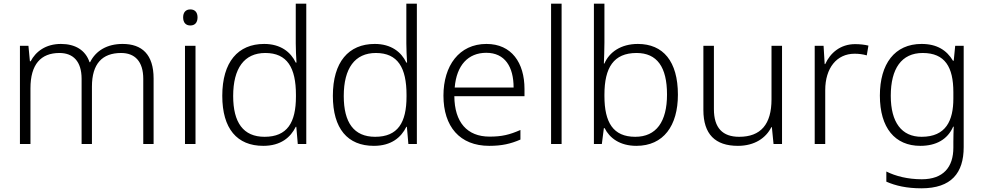

<svg xmlns="http://www.w3.org/2000/svg" viewBox="-20 -780 5328 1040"><path d="M644 -542C561 -542 499 -506 468 -443H465C443 -509 387 -542 310 -542C227 -542 173 -500 146 -448H142L134 -532H88V0H145V-302C145 -431 201 -493 302 -493C376 -493 422 -448 422 -353V0H478V-311C478 -435 534 -493 636 -493C710 -493 756 -448 756 -353V0H812V-355C812 -485 749 -542 644 -542Z M1011 -729C986 -729 972 -713 972 -686C972 -658 986 -642 1011 -642C1036 -642 1050 -658 1050 -686C1050 -713 1036 -729 1011 -729ZM1039 -532H982V0H1039Z M1406 10C1501 10 1554 -36 1582 -93H1585L1593 0H1639V-760H1582V-545C1582 -514 1584 -472 1586 -441H1582C1555 -498 1500 -542 1411 -542C1269 -542 1184 -444 1184 -261C1184 -83 1264 10 1406 10ZM1413 -39C1298 -39 1243 -116 1243 -260C1243 -410 1303 -493 1417 -493C1536 -493 1583 -413 1583 -266V-257C1583 -116 1536 -39 1413 -39Z M2005 10C2100 10 2153 -36 2181 -93H2184L2192 0H2238V-760H2181V-545C2181 -514 2183 -472 2185 -441H2181C2154 -498 2099 -542 2010 -542C1868 -542 1783 -444 1783 -261C1783 -83 1863 10 2005 10ZM2012 -39C1897 -39 1842 -116 1842 -260C1842 -410 1902 -493 2016 -493C2135 -493 2182 -413 2182 -266V-257C2182 -116 2135 -39 2012 -39Z M2615 -542C2467 -542 2382 -424 2382 -262C2382 -95 2470 10 2630 10C2698 10 2746 -1 2799 -24V-76C2740 -50 2698 -40 2632 -40C2510 -40 2442 -118 2441 -259H2821V-298C2821 -440 2751 -542 2615 -542ZM2614 -494C2715 -494 2762 -418 2762 -306H2443C2453 -427 2516 -494 2614 -494Z M3022 0V-760H2965V0Z M3254 -550V-760H3197V0H3240L3251 -86H3255C3282 -32 3338 10 3427 10C3574 10 3652 -99 3652 -267C3652 -448 3572 -542 3435 -542C3343 -542 3280 -497 3254 -436H3251C3252 -463 3254 -512 3254 -550ZM3428 -493C3539 -493 3593 -417 3593 -268C3593 -121 3535 -39 3421 -39C3301 -39 3254 -117 3254 -260V-267C3254 -414 3304 -493 3428 -493Z M4216 -532H4159V-242C4159 -107 4101 -39 3984 -39C3894 -39 3847 -87 3847 -189V-532H3790V-184C3790 -53 3854 10 3977 10C4068 10 4129 -33 4158 -91H4161L4170 0H4216Z M4612 -541C4532 -541 4477 -493 4450 -433H4447L4441 -532H4393V0H4450V-292C4450 -411 4512 -489 4609 -489C4633 -489 4654 -486 4675 -480L4684 -533C4663 -538 4638 -541 4612 -541Z M4972 -542C4826 -542 4746 -434 4746 -262C4746 -87 4828 10 4965 10C5051 10 5113 -25 5143 -94H5146C5145 -69 5144 -39 5144 -11V20C5144 125 5090 191 4973 191C4897 191 4831 174 4781 149V204C4831 226 4891 240 4971 240C5133 240 5200 157 5200 17V-532H5154L5146 -451H5142C5108 -508 5055 -542 4972 -542ZM4978 -493C5099 -493 5144 -416 5144 -281V-246C5144 -127 5104 -39 4972 -39C4864 -39 4805 -117 4805 -261C4805 -408 4863 -493 4978 -493Z"/></svg>

Font: Noto Sans Devanagari UI Light
Style: Regular
Weight: 300
Designer: Jelle Bosma - Monotype Design Team
Foundry: Monotype Imaging Inc.
Version: Version 2.004